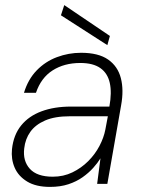

<svg xmlns="http://www.w3.org/2000/svg" viewBox="-20 -721 556 753"><path d="M176 12Q121 12 86.5 -9Q52 -30 37.5 -63.5Q23 -97 27 -136Q33 -192 63 -229Q93 -266 143 -284.5Q193 -303 258 -303H409Q419 -358 410.5 -396Q402 -434 373.5 -454Q345 -474 295 -474Q232 -474 186.5 -445Q141 -416 121 -357H74Q90 -410 124 -445Q158 -480 203.5 -497Q249 -514 298 -514Q366 -514 404 -487.5Q442 -461 454 -414.5Q466 -368 455 -308L401 0H361L374 -100Q363 -82 345.5 -62.5Q328 -43 304 -26Q280 -9 248.5 1.5Q217 12 176 12ZM187 -28Q229 -28 264 -45Q299 -62 326 -89Q353 -116 370 -148.5Q387 -181 393 -212L403 -265H254Q195 -265 157 -248.5Q119 -232 99 -204Q79 -176 75 -139Q69 -90 97 -59Q125 -28 187 -28ZM401 -544 219 -661 232 -701 411 -580Z"/></svg>

Font: DM Sans 16pt ExtraLight
Style: Italic
Weight: 250
Italic angle: -10°
Version: Version 4.004;gftools[0.9.30]